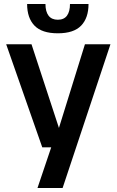

<svg xmlns="http://www.w3.org/2000/svg" viewBox="-20 -743 585 963"><path d="M168 200 247 -34 264 -64 406 -521H534L294 200ZM192 -4 11 -521H138L279 -91H314L306 -4ZM270 -576Q190 -576 153 -614.5Q116 -653 116 -723H208Q208 -685 223.5 -664.5Q239 -644 270 -644Q301 -644 316 -664.5Q331 -685 331 -723H424Q424 -653 387 -614.5Q350 -576 270 -576Z"/></svg>

Font: TikTok Sans 24pt SemiBold
Style: Regular
Weight: 600
Version: Version 4.000